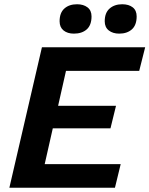

<svg xmlns="http://www.w3.org/2000/svg" viewBox="-20 -882 702 902"><path d="M24 0 177 -660H662L634 -549H290L253 -385H525L499 -279H228L190 -111H547L520 0ZM540 -724Q510 -724 491 -739Q472 -754 472 -782Q472 -822 495 -842Q518 -862 554 -862Q585 -862 603.5 -847.5Q622 -833 622 -805Q622 -764 599.5 -744Q577 -724 540 -724ZM327 -724Q297 -724 278.5 -739Q260 -754 260 -782Q260 -822 282.5 -842Q305 -862 342 -862Q372 -862 391 -847.5Q410 -833 410 -805Q410 -764 387.5 -744Q365 -724 327 -724Z"/></svg>

Font: Kantumruy Pro SemiBold
Style: Italic
Weight: 600
Italic angle: -13°
Version: Version 1.002